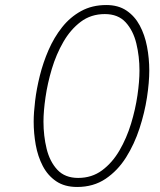

<svg xmlns="http://www.w3.org/2000/svg" viewBox="-20 -732 636 764"><path d="M287 12Q237 12 203.5 -10.8Q170 -33.5 150.2 -71.5Q130.5 -109.5 122.2 -155.5Q114 -201.5 114 -248Q114 -283.5 119.8 -331Q125.5 -378.5 138.5 -430.8Q151.5 -483 173.2 -533Q195 -583 227 -623.5Q259 -664 302.8 -688Q346.5 -712 403 -712Q450.5 -712 483.2 -690Q516 -668 536 -630.8Q556 -593.5 565 -546.8Q574 -500 574 -451Q574 -404.5 564.8 -344Q555.5 -283.5 535.2 -221.2Q515 -159 481.8 -106Q448.5 -53 400.2 -20.5Q352 12 287 12ZM291 -24Q345.5 -24 386.2 -54.2Q427 -84.5 455.5 -133.5Q484 -182.5 501.5 -240Q519 -297.5 527 -353Q535 -408.5 535 -451Q535 -507.5 522.5 -559Q510 -610.5 480 -643.2Q450 -676 397 -676Q342 -676 301.2 -645.2Q260.5 -614.5 232 -565Q203.5 -515.5 186.2 -457.8Q169 -400 161 -344.5Q153 -289 153 -248Q153 -191.5 165.5 -140.2Q178 -89 208.2 -56.5Q238.5 -24 291 -24Z"/></svg>

Font: Overpass Thin
Style: Italic
Weight: 250
Italic angle: -10°
Designer: Delve Withrington, Dave Bailey, Thomas Jockin
Foundry: Delve Fonts LLC
Version: Version 4.000